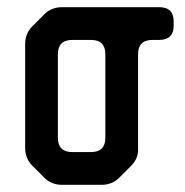

<svg xmlns="http://www.w3.org/2000/svg" viewBox="-20 -505 514 534"><path d="M103 -11Q123 9 152 9H263Q292 9 312 -11L344 -43Q366 -65 364 -93V-354Q364 -394 404 -394H423Q463 -394 463 -434V-445Q463 -485 423 -485H152Q123 -485 103 -465L70 -432Q50 -412 50 -383V-93Q50 -64 70 -44ZM141 -122V-354Q141 -394 181 -394H233Q273 -394 273 -354V-122Q273 -82 233 -82H181Q141 -82 141 -122Z"/></svg>

Font: WDXL Lubrifont TC
Style: Regular
Weight: 400
Designer: [WDXL Lubrifont] Copyright 2020-2022 (c) NightFurySL2001, Skr-ZERO; [ZCOOL QingKe HuangYou] Copyright 2018-2022 (c) The 
Version: Version 2.001;hotconv 1.1.1;makeotfexe 2.6.0